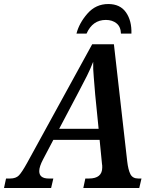

<svg xmlns="http://www.w3.org/2000/svg" viewBox="-63 -934 753 954"><path d="M202 -47H179Q132 -47 132 -84Q132 -106 151 -142L202 -239H432L444 -117Q445 -118 445 -102Q445 -47 379 -47H361L351 0H629L640 -47H624Q596 -47 585 -68.5Q574 -90 569 -133L503 -714H395L72 -125Q46 -78 31 -62.5Q16 -47 -13 -47H-33L-43 0H191ZM327 -476Q352 -523 369 -557Q386 -591 400 -627Q399 -591 403 -549.5Q407 -508 410 -464L427 -294H231ZM317 -767H367Q397 -835 463 -835Q495 -835 516 -818Q537 -801 538 -767H590Q592 -831 563 -872.5Q534 -914 475 -914Q413 -914 371.5 -866.5Q330 -819 317 -767Z"/></svg>

Font: Noto Serif SemiCondensed Semi
Style: Italic
Weight: 600
Width: 4
Italic angle: -12°
Designer: Monotype Design Team
Foundry: Monotype Imaging Inc.
Version: Version 1.901